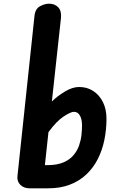

<svg xmlns="http://www.w3.org/2000/svg" viewBox="-20 -1024 641 1044"><path d="M241.5 0H141.5Q110 0 90.8 -18.8Q71.5 -37.5 75 -67.5L167.5 -937.5Q171.5 -976 197.5 -990Q223.5 -1004 246.5 -1004Q278 -1004 296.8 -984Q315.5 -964 311.5 -926L262 -472.5Q294.5 -503.5 334.5 -527.2Q374.5 -551 410.5 -551Q453 -551 486.5 -529.5Q520 -508 539.5 -469.2Q559 -430.5 559 -378.5Q559 -319 547.5 -263Q536 -207 511.8 -159.2Q487.5 -111.5 449.8 -75.8Q412 -40 360.2 -20Q308.5 0 241.5 0ZM237.5 -126Q290 -126 324.5 -140.8Q359 -155.5 379.5 -179.8Q400 -204 410 -233Q420 -262 423 -290.5Q426 -319 426 -342Q426 -374.5 414.8 -395.2Q403.5 -416 382 -416Q365 -416 326.5 -391Q288 -366 243.5 -305.5L224 -126Z"/></svg>

Font: Edu NSW ACT Hand
Style: Regular
Weight: 400
Designer: Tina and Corey Anderson, Eben Sorkin, Mirko Velimirovic
Foundry: Sorkin Type Co.
Version: Version 2.000